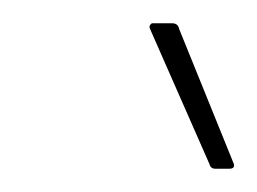

<svg xmlns="http://www.w3.org/2000/svg" viewBox="-20 -707 221 165"><path d="M165 -562Q161 -562 160 -566L109 -682Q108 -684 109 -685.5Q110 -687 111 -687H128Q133 -687 134 -682L181 -566Q182 -562 177 -562Z"/></svg>

Font: Sofia Sans Semi Condensed Thin
Style: Italic
Weight: 250
Italic angle: -9°
Version: Version 4.100